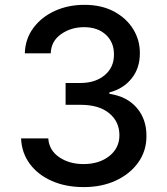

<svg xmlns="http://www.w3.org/2000/svg" viewBox="-20 -757 684 787"><path d="M323.2 9.9Q249.6 9.9 192.5 -15.3Q135.3 -40.5 102.1 -85.4Q68.9 -130.3 66.4 -189.6H177.9Q181.1 -141.3 222.3 -112.9Q263.5 -84.5 322.4 -84.5Q386.7 -84.5 428.1 -117.4Q469.5 -150.2 469.5 -203.1Q469.5 -258.2 427.7 -292.8Q386 -327.4 310.4 -327.4H248.9V-416.9H310.4Q370.7 -416.9 409.1 -448.9Q447.4 -480.8 447.1 -533.4Q447.4 -583.8 413.9 -614.7Q380.3 -645.6 324.6 -645.6Q271 -645.6 230.3 -617Q189.6 -588.4 187.9 -538.4H81.7Q83.5 -597.7 116.7 -642.4Q149.9 -687.1 204.5 -712.2Q259.2 -737.2 326 -737.2Q396 -737.2 447.1 -709.9Q498.2 -682.5 525.9 -637.6Q553.6 -592.7 553.3 -539.1Q553.6 -478 519.5 -435.4Q485.4 -392.8 428.3 -378.2V-372.5Q500.7 -361.5 540.7 -315Q580.6 -268.5 580.3 -199.6Q580.6 -139.2 547.2 -91.8Q513.8 -44.4 455.6 -17.2Q397.4 9.9 323.2 9.9Z"/></svg>

Font: Inter Zeller Medium
Style: Regular
Weight: 500
Designer: Rasmus Andersson; Joe Bland
Foundry: zeller
Version: Version 3.015;git-dec3a8cb1